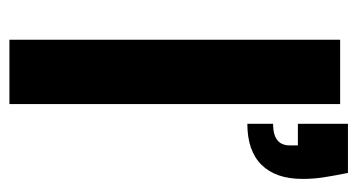

<svg xmlns="http://www.w3.org/2000/svg" viewBox="-200 -578 777 418"><g transform="rotate(90 189.0 -368.5)"><path d="M66 0V-720H206V0ZM249 -518V-574Q296 -574 296 -610V-628H249V-737H356Q362 -707 365.5 -684.5Q369 -662 369 -638Q369 -580 338.5 -549Q308 -518 249 -518Z"/></g></svg>

Font: DM Sans ExtraBold
Style: Regular
Weight: 800
Designer: Colophon Foundry, Jonny Pinhorn
Foundry: Colophon Foundry
Version: Version 4.004; ttfautohint (v1.8.4.7-5d5b)